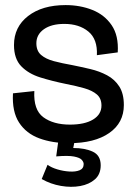

<svg xmlns="http://www.w3.org/2000/svg" viewBox="-20 -550 530 755"><path d="M252 13Q186 13 134.5 -6Q83 -25 55 -68Q27 -111 31 -183L115 -192Q111 -118 150.5 -89Q190 -60 255 -60Q313 -60 346 -80Q379 -100 379 -135Q379 -163 361 -178.5Q343 -194 311.5 -203Q280 -212 239 -220Q185 -231 138.5 -245.5Q92 -260 63.5 -289.5Q35 -319 35 -373Q35 -444 90.5 -487Q146 -530 238 -530Q295 -530 343 -511Q391 -492 419 -451Q447 -410 443 -344L361 -333Q364 -396 327.5 -426Q291 -456 233 -456Q182 -456 152.5 -435Q123 -414 123 -380Q123 -350 141.5 -334Q160 -318 192 -309.5Q224 -301 264 -294Q299 -287 335 -278.5Q371 -270 401 -254Q431 -238 449 -210Q467 -182 467 -137Q467 -67 409.5 -27Q352 13 252 13ZM144 154 167 98Q182 109 205.5 116Q229 123 253 124.5Q277 126 293 119.5Q309 113 309 95Q309 87 301.5 78.5Q294 70 271 65.5Q248 61 201 65L211 -8H276L268 32Q314 32 345 46.5Q376 61 376 100Q376 135 353.5 155Q331 175 295.5 181.5Q260 188 219.5 181Q179 174 144 154Z"/></svg>

Font: Bricolage Grotesque 48pt
Style: Regular
Weight: 400
Designer: Mathieu Triay
Foundry: Atelier Triay
Version: Version 1.000; ttfautohint (v1.8.4.7-5d5b);gftools[0.9.32]